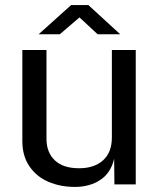

<svg xmlns="http://www.w3.org/2000/svg" viewBox="-20 -726 631 756"><path d="M68 -170V-529H163V-179.5Q163 -126 195.8 -94.8Q228.5 -63.5 291.5 -63.5Q351 -63.5 385.8 -94.8Q420.5 -126 420.5 -185V-529H514.5V0H430.5L429.5 -101Q416.5 -45 374.8 -17.5Q333 10 275 10Q217.5 10 170.5 -10.2Q123.5 -30.5 95.8 -71.2Q68 -112 68 -170ZM293 -657.5 215.5 -591H132L260 -706H328L453.5 -591H364.5Z"/></svg>

Font: 1883 Sans
Style: Regular
Weight: 400
Designer: 1883 Sans project is a fork of Public Sans.
Version: Version 1.009